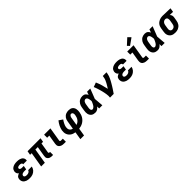

<svg xmlns="http://www.w3.org/2000/svg" viewBox="478 -2732 4900 4900"><g transform="rotate(-45 2927.5 -282.0)"><path d="M256 8Q227 8 199 5Q171 2 145.5 -7Q120 -16 98 -31.5Q76 -47 61.5 -69.5Q47 -92 42 -119.5Q37 -147 41 -175Q44 -193 52 -210.5Q60 -228 75 -241Q90 -254 107.5 -262.5Q125 -271 143 -277Q129 -286 118 -299Q107 -312 100.5 -327.5Q94 -343 93 -361Q92 -379 94 -397Q98 -419 109.5 -440.5Q121 -462 139 -477.5Q157 -493 179 -503Q201 -513 223.5 -518.5Q246 -524 268.5 -526Q291 -528 314 -528Q339 -528 364 -525.5Q389 -523 412.5 -516Q436 -509 457 -496.5Q478 -484 492.5 -465.5Q507 -447 513 -422.5Q519 -398 515 -373Q514 -371 513.5 -368.5Q513 -366 513 -364H381Q381 -365 381 -365.5Q381 -366 382 -367Q384 -380 378 -391Q372 -402 361.5 -408Q351 -414 338.5 -416Q326 -418 314 -418Q305 -418 296.5 -417.5Q288 -417 279.5 -415.5Q271 -414 262 -411.5Q253 -409 245 -405Q237 -401 231.5 -393.5Q226 -386 224 -377Q222 -364 228 -352Q234 -340 245.5 -333.5Q257 -327 270 -325Q283 -323 297 -323H362L344 -218H280Q269 -218 258.5 -217Q248 -216 237 -214Q226 -212 215.5 -208Q205 -204 195.5 -197.5Q186 -191 180 -181Q174 -171 172 -160Q170 -145 177.5 -132Q185 -119 197.5 -112.5Q210 -106 225 -104Q240 -102 256 -102Q272 -102 289 -105Q306 -108 321.5 -115.5Q337 -123 349 -137Q361 -151 364 -168H496Q491 -141 479.5 -116.5Q468 -92 450 -71Q432 -50 408.5 -34Q385 -18 359.5 -8.5Q334 1 307.5 4.5Q281 8 256 8Z M1053 8Q1032 8 1011.5 5Q991 2 973 -5.5Q955 -13 940.5 -26Q926 -39 917.5 -56.5Q909 -74 907.5 -94.5Q906 -115 910 -136L955 -410H868L800 0H667L735 -410H677L696 -520H1164L1146 -410H1088L1043 -136Q1042 -129 1043 -122.5Q1044 -116 1048 -111Q1052 -106 1058 -104Q1064 -102 1071 -102H1090V8Z M1494 0Q1471 0 1447.5 -3Q1424 -6 1403.5 -14Q1383 -22 1365.5 -36Q1348 -50 1338 -70Q1328 -90 1326.5 -113.5Q1325 -137 1329 -161L1370 -410H1293V-520H1521L1459 -143Q1458 -135 1460 -128Q1462 -121 1467.5 -117Q1473 -113 1480 -111.5Q1487 -110 1494 -110H1559V0Z M1867 215 1902 3Q1869 -2 1837 -13Q1805 -24 1779 -42.5Q1753 -61 1733 -86.5Q1713 -112 1702 -142.5Q1691 -173 1689.5 -207.5Q1688 -242 1693 -277Q1699 -309 1710 -341.5Q1721 -374 1735.5 -404Q1750 -434 1769.5 -463.5Q1789 -493 1811 -520L1913 -450Q1897 -429 1883.5 -406Q1870 -383 1858 -359.5Q1846 -336 1837 -311.5Q1828 -287 1824 -262Q1820 -236 1823 -209.5Q1826 -183 1839.5 -162.5Q1853 -142 1874 -128.5Q1895 -115 1920 -109L1959 -343Q1963 -368 1971.5 -391.5Q1980 -415 1995 -436.5Q2010 -458 2030.5 -475Q2051 -492 2075 -502Q2099 -512 2123.5 -516Q2148 -520 2172 -520Q2201 -520 2229 -513.5Q2257 -507 2279 -491.5Q2301 -476 2315.5 -453Q2330 -430 2336.5 -403.5Q2343 -377 2342.5 -347.5Q2342 -318 2338 -289Q2332 -253 2320.5 -217Q2309 -181 2289 -148Q2269 -115 2240.5 -87Q2212 -59 2178 -39.5Q2144 -20 2108 -9.5Q2072 1 2034 5L2000 215ZM2054 -112Q2085 -121 2113 -140.5Q2141 -160 2160.5 -186.5Q2180 -213 2191 -244Q2202 -275 2207 -306Q2209 -317 2210 -329Q2211 -341 2209.5 -352.5Q2208 -364 2204.5 -374.5Q2201 -385 2194 -393.5Q2187 -402 2176.5 -406Q2166 -410 2154 -410Q2140 -410 2127.5 -401Q2115 -392 2107.5 -379.5Q2100 -367 2095.5 -353Q2091 -339 2089 -325Z M2623 8Q2593 8 2563.5 1.5Q2534 -5 2511 -21.5Q2488 -38 2473 -62.5Q2458 -87 2451.5 -115Q2445 -143 2446 -173.5Q2447 -204 2452 -234L2468 -334Q2472 -360 2480 -384.5Q2488 -409 2502.5 -432Q2517 -455 2537 -474.5Q2557 -494 2581 -506Q2605 -518 2631 -523Q2657 -528 2682 -528Q2705 -528 2726.5 -521.5Q2748 -515 2765 -502Q2782 -489 2794 -471.5Q2806 -454 2815 -434Q2822 -455 2829 -476.5Q2836 -498 2844 -520H2959Q2932 -453 2907 -385Q2882 -317 2854 -250Q2860 -188 2864.5 -125Q2869 -62 2875 0H2760Q2760 -18 2760 -36Q2760 -54 2760 -72Q2747 -56 2732 -41Q2717 -26 2699 -14.5Q2681 -3 2661.5 2.5Q2642 8 2623 8ZM2623 -102Q2641 -102 2658 -112Q2675 -122 2687.5 -136Q2700 -150 2709.5 -166.5Q2719 -183 2727.5 -199.5Q2736 -216 2743.5 -233.5Q2751 -251 2757 -268Q2756 -284 2754.5 -299Q2753 -314 2750 -329.5Q2747 -345 2743 -360Q2739 -375 2731.5 -387.5Q2724 -400 2711 -409Q2698 -418 2682 -418Q2665 -418 2648.5 -408Q2632 -398 2622 -382.5Q2612 -367 2606.5 -350Q2601 -333 2598 -316L2582 -216Q2580 -204 2578.5 -192.5Q2577 -181 2577.5 -169Q2578 -157 2580 -145.5Q2582 -134 2587 -124.5Q2592 -115 2601.5 -108.5Q2611 -102 2623 -102Z M3152 0Q3157 -32 3155.5 -64Q3154 -96 3149 -127.5Q3144 -159 3138 -189.5Q3132 -220 3124.5 -250Q3117 -280 3108.5 -309.5Q3100 -339 3091 -368.5Q3082 -398 3071.5 -427Q3061 -456 3049 -484L3169 -528Q3204 -450 3228.5 -366.5Q3253 -283 3270 -198Q3291 -230 3311 -262.5Q3331 -295 3349 -328.5Q3367 -362 3382 -397Q3397 -432 3403 -468L3412 -520H3545L3536 -468Q3531 -436 3519.5 -405.5Q3508 -375 3494 -344.5Q3480 -314 3464 -285Q3448 -256 3431 -227Q3414 -198 3396.5 -169Q3379 -140 3360.5 -112Q3342 -84 3323 -56Q3304 -28 3285 0Z M3856 8Q3827 8 3799 5Q3771 2 3745.5 -7Q3720 -16 3698 -31.5Q3676 -47 3661.5 -69.5Q3647 -92 3642 -119.5Q3637 -147 3641 -175Q3644 -193 3652 -210.5Q3660 -228 3675 -241Q3690 -254 3707.5 -262.5Q3725 -271 3743 -277Q3729 -286 3718 -299Q3707 -312 3700.5 -327.5Q3694 -343 3693 -361Q3692 -379 3694 -397Q3698 -419 3709.5 -440.5Q3721 -462 3739 -477.5Q3757 -493 3779 -503Q3801 -513 3823.5 -518.5Q3846 -524 3868.5 -526Q3891 -528 3914 -528Q3939 -528 3964 -525.5Q3989 -523 4012.5 -516Q4036 -509 4057 -496.5Q4078 -484 4092.5 -465.5Q4107 -447 4113 -422.5Q4119 -398 4115 -373Q4114 -371 4113.5 -368.5Q4113 -366 4113 -364H3981Q3981 -365 3981 -365.5Q3981 -366 3982 -367Q3984 -380 3978 -391Q3972 -402 3961.5 -408Q3951 -414 3938.5 -416Q3926 -418 3914 -418Q3905 -418 3896.5 -417.5Q3888 -417 3879.5 -415.5Q3871 -414 3862 -411.5Q3853 -409 3845 -405Q3837 -401 3831.5 -393.5Q3826 -386 3824 -377Q3822 -364 3828 -352Q3834 -340 3845.5 -333.5Q3857 -327 3870 -325Q3883 -323 3897 -323H3962L3944 -218H3880Q3869 -218 3858.5 -217Q3848 -216 3837 -214Q3826 -212 3815.5 -208Q3805 -204 3795.5 -197.5Q3786 -191 3780 -181Q3774 -171 3772 -160Q3770 -145 3777.5 -132Q3785 -119 3797.5 -112.5Q3810 -106 3825 -104Q3840 -102 3856 -102Q3872 -102 3889 -105Q3906 -108 3921.5 -115.5Q3937 -123 3949 -137Q3961 -151 3964 -168H4096Q4091 -141 4079.5 -116.5Q4068 -92 4050 -71Q4032 -50 4008.5 -34Q3985 -18 3959.5 -8.5Q3934 1 3907.5 4.5Q3881 8 3856 8Z M4494 0Q4471 0 4447.5 -3Q4424 -6 4403.5 -14Q4383 -22 4365.5 -36Q4348 -50 4338 -70Q4328 -90 4326.5 -113.5Q4325 -137 4329 -161L4370 -410H4293V-520H4521L4459 -143Q4458 -135 4460 -128Q4462 -121 4467.5 -117Q4473 -113 4480 -111.5Q4487 -110 4494 -110H4559V0ZM4446 -571 4390 -629 4554 -779 4629 -701Z M4873 8Q4843 8 4813.5 1.5Q4784 -5 4761 -21.5Q4738 -38 4723 -62.5Q4708 -87 4701.5 -115Q4695 -143 4696 -173.5Q4697 -204 4702 -234L4718 -334Q4722 -360 4730 -384.5Q4738 -409 4752.5 -432Q4767 -455 4787 -474.5Q4807 -494 4831 -506Q4855 -518 4881 -523Q4907 -528 4932 -528Q4955 -528 4976.5 -521.5Q4998 -515 5015 -502Q5032 -489 5044 -471.5Q5056 -454 5065 -434Q5072 -455 5079 -476.5Q5086 -498 5094 -520H5209Q5182 -453 5157 -385Q5132 -317 5104 -250Q5110 -188 5114.5 -125Q5119 -62 5125 0H5010Q5010 -18 5010 -36Q5010 -54 5010 -72Q4997 -56 4982 -41Q4967 -26 4949 -14.5Q4931 -3 4911.5 2.5Q4892 8 4873 8ZM4873 -102Q4891 -102 4908 -112Q4925 -122 4937.5 -136Q4950 -150 4959.5 -166.5Q4969 -183 4977.5 -199.5Q4986 -216 4993.5 -233.5Q5001 -251 5007 -268Q5006 -284 5004.5 -299Q5003 -314 5000 -329.5Q4997 -345 4993 -360Q4989 -375 4981.5 -387.5Q4974 -400 4961 -409Q4948 -418 4932 -418Q4915 -418 4898.5 -408Q4882 -398 4872 -382.5Q4862 -367 4856.5 -350Q4851 -333 4848 -316L4832 -216Q4830 -204 4828.5 -192.5Q4827 -181 4827.5 -169Q4828 -157 4830 -145.5Q4832 -134 4837 -124.5Q4842 -115 4851.5 -108.5Q4861 -102 4873 -102Z M5505 8Q5473 8 5442.5 2Q5412 -4 5386 -19Q5360 -34 5341.5 -57.5Q5323 -81 5313.5 -110Q5304 -139 5304 -170.5Q5304 -202 5310 -234L5326 -334Q5331 -361 5340.5 -387Q5350 -413 5367.5 -436Q5385 -459 5408 -476.5Q5431 -494 5457 -505Q5483 -516 5510 -522Q5537 -528 5564 -528Q5568 -528 5572.5 -528Q5577 -528 5581 -528L5855 -520L5837 -410L5719 -413Q5731 -402 5740 -388Q5749 -374 5754 -357Q5759 -340 5759 -322Q5759 -304 5756 -286L5739 -186Q5735 -159 5725.5 -133Q5716 -107 5700 -83.5Q5684 -60 5661 -41.5Q5638 -23 5612 -11.5Q5586 0 5559 4Q5532 8 5505 8ZM5507 -102Q5526 -102 5545 -109.5Q5564 -117 5578 -132.5Q5592 -148 5599 -166.5Q5606 -185 5609 -204L5626 -304Q5629 -323 5629 -342Q5629 -361 5623 -378Q5617 -395 5602 -406Q5587 -417 5568 -418H5563Q5561 -418 5559.5 -418Q5558 -418 5557 -418Q5538 -418 5519.5 -409.5Q5501 -401 5487.5 -386Q5474 -371 5466.5 -353Q5459 -335 5456 -316L5440 -216Q5436 -196 5436.5 -176Q5437 -156 5445 -138.5Q5453 -121 5470 -111.5Q5487 -102 5507 -102Z"/></g></svg>

Font: Iosevka Etoile XBdObl
Style: Regular
Weight: 800
Italic angle: -9°
Designer: Belleve Invis
Foundry: Belleve Invis
Version: Version 15.5.2; ttfautohint (v1.8.4)